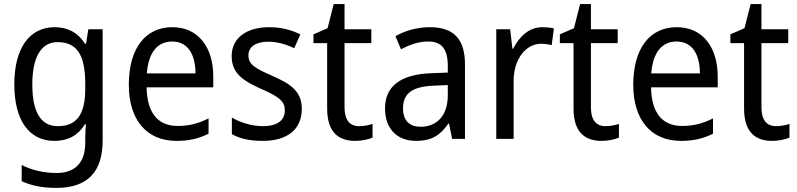

<svg xmlns="http://www.w3.org/2000/svg" viewBox="-20 -679 3900 939"><path d="M247 -546C124 -546 50 -443 50 -267C50 -89 123 10 247 10C313 10 362 -17 396 -72H400C398 -53 397 -18 397 0V19C397 117 346 167 258 167C194 167 135 153 86 128V207C133 229 188 240 255 240C411 240 482 159 482 8V-536H412L401 -465H396C360 -521 310 -546 247 -546ZM261 -473C355 -473 397 -413 397 -268V-246C397 -119 355 -62 263 -62C180 -62 138 -130 138 -266C138 -399 181 -473 261 -473Z M823 -546C691 -546 610 -443 610 -264C610 -94 696 10 843 10C906 10 951 -1 1000 -25V-100C950 -75 906 -63 849 -63C752 -63 699 -127 697 -252H1023V-306C1023 -447 950 -546 823 -546ZM822 -476C901 -476 936 -409 936 -320H698C706 -421 749 -476 822 -476Z M1456 -147C1456 -231 1403 -268 1314 -307C1225 -346 1195 -364 1195 -409C1195 -449 1230 -475 1292 -475C1337 -475 1380 -462 1419 -443L1449 -511C1404 -533 1354 -546 1296 -546C1187 -546 1113 -494 1113 -405C1113 -319 1169 -284 1260 -243C1348 -205 1373 -181 1373 -140C1373 -92 1339 -62 1265 -62C1209 -62 1151 -82 1114 -104V-23C1151 -2 1199 10 1265 10C1383 10 1456 -44 1456 -147Z M1736 -62C1691 -62 1665 -92 1665 -153V-468H1796V-536H1665V-659H1612L1582 -541L1513 -511V-468H1580V-148C1580 -30 1638 10 1717 10C1748 10 1782 3 1802 -6V-73C1785 -67 1759 -62 1736 -62Z M2082 -546C2018 -546 1959 -528 1914 -502L1941 -438C1983 -460 2027 -476 2074 -476C2137 -476 2170 -443 2170 -357V-324L2090 -321C1938 -316 1863 -256 1863 -149C1863 -49 1922 10 2014 10C2091 10 2133 -17 2173 -75H2176L2191 0H2254V-364C2254 -486 2201 -546 2082 -546ZM2102 -260 2170 -263V-213C2170 -111 2114 -59 2037 -59C1985 -59 1951 -87 1951 -149C1951 -218 1991 -256 2102 -260Z M2632 -546C2568 -546 2520 -501 2490 -441H2486L2475 -536H2407V0H2492V-284C2492 -391 2553 -465 2626 -465C2643 -465 2663 -462 2678 -458L2689 -540C2672 -544 2651 -546 2632 -546Z M2941 -62C2896 -62 2870 -92 2870 -153V-468H3001V-536H2870V-659H2817L2787 -541L2718 -511V-468H2785V-148C2785 -30 2843 10 2922 10C2953 10 2987 3 3007 -6V-73C2990 -67 2964 -62 2941 -62Z M3290 -546C3158 -546 3077 -443 3077 -264C3077 -94 3163 10 3310 10C3373 10 3418 -1 3467 -25V-100C3417 -75 3373 -63 3316 -63C3219 -63 3166 -127 3164 -252H3490V-306C3490 -447 3417 -546 3290 -546ZM3289 -476C3368 -476 3403 -409 3403 -320H3165C3173 -421 3216 -476 3289 -476Z M3775 -62C3730 -62 3704 -92 3704 -153V-468H3835V-536H3704V-659H3651L3621 -541L3552 -511V-468H3619V-148C3619 -30 3677 10 3756 10C3787 10 3821 3 3841 -6V-73C3824 -67 3798 -62 3775 -62Z"/></svg>

Font: Noto Sans Gurmukhi SemiCondensed
Style: Regular
Weight: 400
Width: 4
Designer: Jelle Bosma - Monotype Design Team
Foundry: Monotype Imaging Inc.
Version: Version 2.004